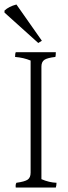

<svg xmlns="http://www.w3.org/2000/svg" viewBox="-36 -933 303 853"><path d="M150 -752 134 -742 -16 -877V-886Q3 -904 37 -913ZM148 -637V-137Q183 -122 215 -121Q215 -109 212 -100H34Q32 -113 37 -121Q74 -126 87 -135Q100 -144 100 -166V-664Q69 -677 31 -680Q31 -695 34 -701H212Q212 -686 210 -680Q174 -676 161 -667Q148 -658 148 -637Z"/></svg>

Font: Halant Light
Style: Regular
Weight: 300
Designer: Hitesh Malaviya (Devanagari), Satya Rajpurohit (Latin)
Foundry: Indian Type Foundry
Version: Version 1.101;PS 1.0;hotconv 1.0.78;makeotf.lib2.5.61930; tt